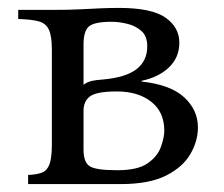

<svg xmlns="http://www.w3.org/2000/svg" viewBox="-20 -465 566 485"><path d="M51 0V-23Q73 -24 86 -29Q99 -34 105 -50Q111 -66 111 -101V-339Q111 -374 103.5 -390Q96 -406 78 -411Q60 -416 26 -417V-440H111Q154 -440 183 -441.5Q212 -443 234.5 -444Q257 -445 281 -445Q363 -445 398 -420.5Q433 -396 433 -357Q433 -320 407 -295Q381 -270 338 -261V-259Q411 -251 445.5 -219Q480 -187 480 -143Q480 -109 461 -76Q442 -43 399.5 -21.5Q357 0 285 0ZM191 -251Q201 -258 211.5 -260.5Q222 -263 238 -264Q297 -269 324.5 -290Q352 -311 352 -348Q352 -374 337 -387Q322 -400 301 -405Q280 -410 262 -410Q219 -410 205 -398.5Q191 -387 191 -353ZM276 -35Q328 -35 353 -52.5Q378 -70 386.5 -94Q395 -118 395 -135Q395 -182 362 -208Q329 -234 275 -234Q225 -234 208 -222Q191 -210 191 -185V-87Q191 -56 206 -45.5Q221 -35 276 -35Z"/></svg>

Font: Bona Nova SC
Style: Regular
Weight: 400
Designer: Mateusz Machalski
Foundry: Capitalics
Version: Version 4.001; ttfautohint (v1.8.4.7-5d5b)